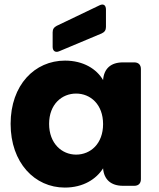

<svg xmlns="http://www.w3.org/2000/svg" viewBox="-20 -840 719 868"><path d="M274 -566C137 -566 28 -456 28 -280C28 -104 137 8 273 8C356 8 415 -30 446 -79C450 -28 482 0 536 0H587C606 0 617 -11 617 -30V-528C617 -547 606 -558 587 -558H536C481 -558 450 -530 446 -478C417 -528 357 -566 274 -566ZM324 -417C389 -417 446 -368 446 -279C446 -190 389 -141 324 -141C260 -141 202 -191 202 -280C202 -369 260 -417 324 -417ZM430 -816 236 -723C224 -717 218 -708 218 -694V-628C218 -610 230 -601 247 -608L440 -689C453 -695 459 -704 459 -718V-797C459 -816 448 -825 430 -816Z"/></svg>

Font: Arvore Sans
Style: Bold
Weight: 700
Designer: Jonny Pinhorn (Latin) Dan Schunck (customization for Arvore)
Version: Version 1.000;Glyphs 3.3 (3305)